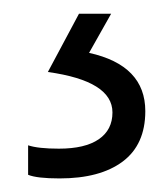

<svg xmlns="http://www.w3.org/2000/svg" viewBox="-20 -20 245 280"><path d="M191.9 142.1Q191.9 190.9 158.9 215.6Q126 240.2 66.9 240.2Q33.7 240.2 21 234.9V191.9Q35.6 196.8 65.9 196.8Q104 196.8 124 183.1Q144 169.4 144 144Q144 98.1 49.8 85L95.2 0H142.1L109.9 57.1Q191.9 75.2 191.9 142.1Z"/></svg>

Font: Zoram GWeb Light
Style: Regular
Weight: 300
Foundry: Ascender Corporation
Version: Version 1.000